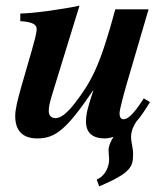

<svg xmlns="http://www.w3.org/2000/svg" viewBox="-20 -482 582 681"><path d="M490 -133C455 -79 435 -59 418 -59C407 -59 404 -70 404 -80C404 -92 416 -137 429 -183L507 -449H389C335 -249 305 -194 247 -118C217 -79 195 -63 177 -63C163 -63 153 -71 153 -88C153 -103 155 -115 169 -160L262 -462C201 -449 103 -435 52 -434V-407C98 -404 110 -394 110 -379C110 -363 101 -333 93 -304L56 -176C42 -126 34 -95 34 -70C34 -17 62 9 112 9C177 9 216 -23 310 -161H311C293 -106 285 -80 285 -51C285 -10 309 9 353 9C360 9 375 6 381 4L382 5C374 16 365 36 365 50C365 56 367 80 367 83C367 105 357 140 323 155L332 179C445 131 452 109 452 65C452 39 445 26 445 3C445 -9 447 -24 463 -50C479 -68 495 -92 512 -120Z"/></svg>

Font: STIXGeneral
Style: Bold Italic
Weight: 700
Italic angle: -16.33°
Designer: MicroPress Inc., with final additions and corrections provided by Coen Hoffman, Elsevier (retired)
Version: Version 1.1.0